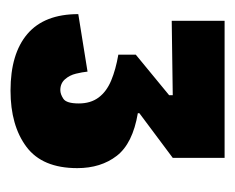

<svg xmlns="http://www.w3.org/2000/svg" viewBox="-62 -656 457 374"><g transform="rotate(90 167.0 -469.5)"><path d="M157 -261Q85 -261 46.5 -294Q8 -327 8 -393L120 -411Q121 -401 124 -388.5Q127 -376 135 -367Q143 -358 156 -358Q164 -358 173 -364Q182 -370 182 -394Q182 -417 170.5 -432.5Q159 -448 137.5 -457Q116 -466 87 -471V-505L166 -570V-577L21 -575V-678H288V-577L201 -512V-509Q260 -499 284 -468Q308 -437 308 -391Q308 -323 266.5 -292Q225 -261 157 -261Z"/></g></svg>

Font: Bricolage Grotesque 24pt Condensed ExtraBold
Style: Regular
Weight: 800
Width: 3
Designer: Mathieu Triay
Foundry: Atelier Triay
Version: Version 1.001;gftools[0.9.33.dev8+g029e19f]